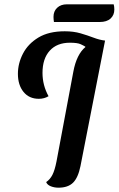

<svg xmlns="http://www.w3.org/2000/svg" viewBox="-20 -848 550 890"><path d="M251 22Q232 22 215.5 15.5Q199 9 194 -4Q212 -16 223 -37.5Q234 -59 242 -100L320 -516Q335 -596 376 -630L375 -632Q369 -636 354 -643Q339 -650 304 -650Q244 -650 210.5 -613Q177 -576 177 -510Q177 -453 205 -402Q185 -390 160 -390Q115 -390 89 -422Q63 -454 63 -506Q63 -554 86.5 -599.5Q110 -645 158 -674Q206 -703 280 -703Q321 -703 353.5 -693.5Q386 -684 413.5 -673.5Q441 -663 466 -660H467L353 -78Q342 -24 318.5 -1Q295 22 251 22ZM230 -746Q229 -752 228.5 -758.5Q228 -765 228 -770Q228 -796 245 -812Q262 -828 290 -828H507Q510 -817 510 -804Q510 -778 492.5 -762Q475 -746 442 -746Z"/></svg>

Font: Sansita Swashed
Style: Regular
Weight: 400
Designer: Pablo Cosgaya
Foundry: Omnibus-Type
Version: Version 1.003; ttfautohint (v1.8.3)